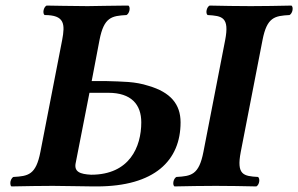

<svg xmlns="http://www.w3.org/2000/svg" viewBox="-20 -667 1070 689"><path d="M147 -647C136 -641 132 -619 140 -613C212 -613 214 -581 203 -523L125 -122C109 -39 81 -35 28 -32C21 -28 17 -18 17 -10C17 -5 18 0 21 2C73 1 125 0 169 0H170C221 1 271 1 315 2C315 2 315 2 315 2C319 2 323 2 327 2C535 2 628 -91 628 -228C628 -293 592 -336 513 -359C464 -375 419 -374 363 -376H309L337 -523C353 -606 381 -610 434 -613C445 -619 449 -641 441 -647C438 -647 435 -647 431 -647H432C384 -647 325 -645 295 -645H294C255 -645 148 -647 148 -647C147 -647 147 -647 147 -647C147 -647 147 -647 147 -647ZM788 -523 710 -122C694 -39 666 -35 613 -32C602 -26 598 -4 606 2C645 1 716 0 754 0C792 0 862 1 900 2C911 -4 914 -26 906 -32C854 -35 828 -39 844 -122L922 -523C938 -606 966 -610 1019 -613C1030 -619 1034 -641 1026 -647C987 -646 918 -645 880 -645C842 -645 770 -646 732 -647C721 -641 717 -619 725 -613C777 -610 804 -606 788 -523ZM301 -334H369C451 -334 487 -292 487 -228C487 -140 445 -40 307 -40C268 -42 244 -50 252 -84Z"/></svg>

Font: Libertinus Serif
Style: Bold Italic
Weight: 700
Italic angle: -12°
Designer: Philipp H. Poll, Khaled Hosny
Foundry: Caleb Maclennan
Version: Version 7.050;RELEASE